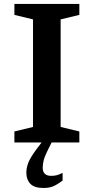

<svg xmlns="http://www.w3.org/2000/svg" viewBox="-20 -727 478 980"><path d="M225.5 36Q208.5 70 203.2 90.5Q198 111 198 128.5Q198 170.5 241 170.5Q255.5 170.5 267.8 167.8Q280 165 299.5 155.5V194.5Q270 216.5 250 224.5Q230 232.5 202.5 232.5Q155.5 232.5 135 211.2Q114.5 190 114.5 154.5Q114.5 130.5 124 104.8Q133.5 79 167.5 33L192.5 0H53.5V-56L148.5 -79V-628L53.5 -651V-707H385V-651L289.5 -628V-79L385 -56V0H243.5Z"/></svg>

Font: Newsreader 6pt Medium
Style: Regular
Weight: 500
Designer: Hugues Gentile
Foundry: Production Type
Version: Version 1.003; ttfautohint (v1.8.3)